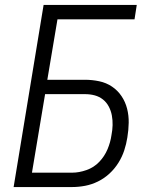

<svg xmlns="http://www.w3.org/2000/svg" viewBox="-20 -755 640 775"><path d="M35 0 156 -735H532L523 -677H212L171 -433H323Q352 -433 380.5 -427Q409 -421 432 -405.5Q455 -390 470.5 -367Q486 -344 493 -316.5Q500 -289 499.5 -259.5Q499 -230 494 -200Q490 -174 481.5 -148Q473 -122 458 -98Q443 -74 422 -54.5Q401 -35 375.5 -22.5Q350 -10 323.5 -5Q297 0 271 0ZM109 -58H271Q299 -58 329 -68.5Q359 -79 380.5 -101.5Q402 -124 414 -152.5Q426 -181 430 -210Q434 -230 434.5 -250Q435 -270 431.5 -289Q428 -308 419 -325Q410 -342 395.5 -353.5Q381 -365 362.5 -370Q344 -375 323 -375H162Z"/></svg>

Font: Iosevka Light Extended
Style: Italic
Weight: 300
Width: 7
Italic angle: -9°
Monospace: yes
Designer: Belleve Invis
Foundry: Belleve Invis
Version: Version 32.5.0; ttfautohint (v1.8.4)